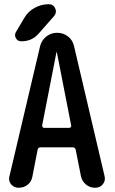

<svg xmlns="http://www.w3.org/2000/svg" viewBox="-20 -885 540 905"><path d="M94.7 -800.8Q112.3 -831.1 143.6 -848.1Q174.8 -865.2 209 -865.2Q231.4 -865.2 240.2 -845.7Q249 -826.2 234.4 -808.6L162.1 -726.6Q129.9 -689.5 79.1 -690.4Q63.5 -690.4 55.2 -704.6Q46.9 -718.8 54.7 -733.4ZM246.1 -638.7 178.7 -293.9Q178.7 -289.1 181.2 -285.6Q183.6 -282.2 188.5 -282.2H305.7Q310.5 -282.2 313.5 -285.6Q316.4 -289.1 315.4 -293.9L248 -638.7Q248 -639.6 247.1 -639.6Q246.1 -639.6 246.1 -638.7ZM67.4 0Q45.9 0 32.2 -16.6Q18.6 -33.2 24.4 -53.7L168.9 -667Q175.8 -695.3 198.2 -712.9Q220.7 -730.5 249.5 -730.5Q278.3 -730.5 300.8 -712.9Q323.2 -695.3 329.1 -667L472.7 -55.7Q478.5 -33.2 464.8 -16.6Q451.2 0 428.7 0Q403.3 0 384.8 -15.6Q366.2 -31.2 361.3 -55.7L336.9 -178.7Q335 -189.5 324.2 -190.4H170.9Q159.2 -190.4 157.2 -178.7L132.8 -53.7Q128.9 -29.3 110.8 -14.6Q92.8 0 67.4 0Z"/></svg>

Font: Rounded-X Mgen+ 2m medium
Style: Regular
Weight: 500
Designer: [Source Han Sans]
Ryoko NISHIZUKA  (kana & ideographs); Paul D. Hunt (Latin, Greek & Cyrillic); Wenlong ZHANG  (bopomofo
Version: Version 1.059.20150602